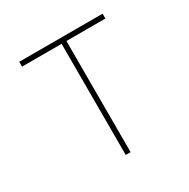

<svg xmlns="http://www.w3.org/2000/svg" viewBox="-129 -663 769 782"><g transform="rotate(-30 255.0 -272.5)"><path d="M59.7 -545.5H451.7V-522.7H268.5V0H245.7V-522.7H59.7Z"/></g></svg>

Font: Inter P Thin
Style: Regular
Weight: 100
Designer: Rasmus Andersson
Foundry: rsms
Version: Version 3.018;git-588b23468